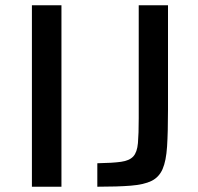

<svg xmlns="http://www.w3.org/2000/svg" viewBox="-20 -708 752 728"><path d="M101 0V-688H213V0ZM349 0V-89Q407 -90 439 -94.5Q471 -99 485.5 -115Q500 -131 503 -165.5Q506 -200 506 -260V-688H617V-292Q617 -208 613.5 -153Q610 -98 596.5 -67Q583 -36 554.5 -22Q526 -8 476 -4Q426 0 349 0Z"/></svg>

Font: Saira SemiExpanded Medium
Style: Regular
Weight: 500
Width: 6
Designer: Hector Gatti with collaboration of the Omnibus-Type team
Foundry: Omnibus-Type
Version: Version 1.101